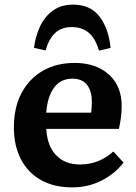

<svg xmlns="http://www.w3.org/2000/svg" viewBox="-20 -796 587 830"><path d="M293 14Q213 14 156.5 -18Q100 -50 70 -108.5Q40 -167 40 -245Q40 -332 73.5 -394.5Q107 -457 166 -490.5Q225 -524 303 -524Q395 -524 450.5 -474Q506 -424 506 -338Q506 -291 494 -239H180Q184 -165 222.5 -125Q261 -85 325 -85Q368 -85 404 -99.5Q440 -114 470 -141L514 -93Q477 -45 419 -15.5Q361 14 293 14ZM180 -309H374Q377 -330 377 -356Q377 -404 355.5 -430Q334 -456 293 -456Q242 -456 213.5 -417Q185 -378 180 -309ZM295 -776Q372 -776 411 -723.5Q450 -671 458 -589L408 -577Q392 -631 363 -655Q334 -679 291 -679Q244 -679 217 -652Q190 -625 177 -578L127 -589Q133 -639 153 -681.5Q173 -724 208.5 -750Q244 -776 295 -776Z"/></svg>

Font: Literata 12pt SemiBold
Style: Regular
Weight: 600
Designer: Latin by Veronika Burian and Jose Scaglione. Greek by Irene Vlachou. Cyrillic by Vera Evstafieva.
Foundry: TypeTogether
Version: Version 3.002